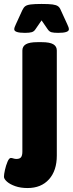

<svg xmlns="http://www.w3.org/2000/svg" viewBox="-82 -738 368 970"><path d="M57 212Q22 212 -5 202.5Q-32 193 -47 179.5Q-62 166 -62 155Q-62 143 -57 120.5Q-52 98 -44 79Q-36 60 -27 60Q-22 60 -14.5 62.5Q-7 65 1 65Q18 65 24.5 56Q31 47 31 28V-483Q31 -504 49 -514.5Q67 -525 107 -525H129Q169 -525 187 -514.5Q205 -504 205 -483V48Q205 124 165.5 168Q126 212 57 212ZM44 -572Q-10 -572 -10 -590Q-10 -599 -2 -615L31 -687Q37 -700 45.5 -706.5Q54 -713 73 -715.5Q92 -718 128 -718Q165 -718 183.5 -715.5Q202 -713 211 -706.5Q220 -700 225 -687L258 -615Q266 -599 266 -590Q266 -572 212 -572Q190 -572 178.5 -575Q167 -578 159 -590L128 -635L97 -590Q90 -579 78.5 -575.5Q67 -572 44 -572Z"/></svg>

Font: Asap Condensed Black
Style: Regular
Weight: 900
Width: 3
Designer: Pablo Cosgaya
Foundry: Omnibus-Type
Version: Version 3.001; ttfautohint (v1.8.4.7-5d5b)